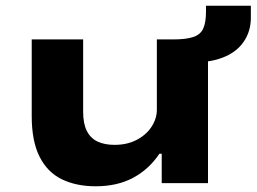

<svg xmlns="http://www.w3.org/2000/svg" viewBox="-20 -641 898 672"><path d="M315 11Q247 11 196.5 -13.5Q146 -38 118.5 -92.5Q91 -147 91 -235V-503H271V-250Q271 -208 284 -182.5Q297 -157 321.5 -145.5Q346 -134 381 -134Q425 -134 458.5 -151.5Q492 -169 510.5 -197.5Q529 -226 529 -257V-503H708V0H546V-103H538Q501 -48 445.5 -18.5Q390 11 315 11ZM691 -424 585 -490V-503Q631 -503 656.5 -511.5Q682 -520 691.5 -541.5Q701 -563 701 -601V-621H858V-579Q858 -536 837.5 -502Q817 -468 779.5 -448.5Q742 -429 691 -424Z"/></svg>

Font: Nunito Sans 7pt Expanded ExtraBold
Style: Regular
Weight: 800
Width: 7
Designer: Vernon Adams
Foundry: Vernon Adams
Version: Version 3.101;gftools[0.9.27]